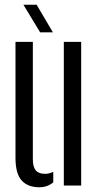

<svg xmlns="http://www.w3.org/2000/svg" viewBox="-20 -775 413 802"><path d="M44.7 -115.7V-600H117.2V-110.2Q117.2 -77.9 129.3 -63.4Q141.5 -48.9 168 -48.9Q185.4 -48.9 202.5 -57.3V-13.3Q178.2 7.2 144 7.2Q95.9 7.2 70.3 -21.4Q44.7 -50.1 44.7 -115.7ZM246.6 0V-600H319.1V0ZM147.6 -640 77.8 -755.2H133L200.9 -640Z"/></svg>

Font: Big Shoulders Stencil Display SC Thin
Style: Regular
Weight: 100
Designer: Patric King
Foundry: XO Type Co
Version: Version 2.001